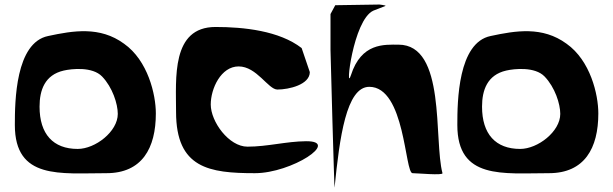

<svg xmlns="http://www.w3.org/2000/svg" viewBox="-20 -764 2705 847"><path d="M499.6 -261.5C499.6 -183.7 400.5 -107 322.7 -107C214.5 -107 154.5 -172.4 154.5 -293.5C154.5 -366.5 177.6 -433.5 261.1 -452.7C296.5 -460.9 387.8 -470.7 430.4 -426.5C476.4 -378.7 499.6 -305.5 499.6 -261.5ZM449.4 0C606.7 0 667.5 -110.3 667.5 -263.5C667.5 -347.2 632.6 -496.9 527.2 -571.2C421 -648.9 303.1 -628.8 192.7 -605.2C48.2 -576 45.5 -316.8 45.5 -212.5C45.5 29.5 246.7 0 449.4 0Z M1310.7 -552C1212 -628.5 1054.7 -645 930.7 -645C735 -645 756.7 -417.9 756.7 -270C756.7 -21.5 903.6 0 1104.7 0C1266.7 0 1484.3 -142.4 1329.7 -141C1242.2 -140.2 1160.1 -117 1071.7 -117C989.7 -117 909.7 -227.2 909.7 -303C909.7 -373.2 954.7 -471 1032.7 -471C1112.7 -471 1163.2 -369 1203.7 -369C1255.1 -369 1346.7 -390.8 1346.7 -446Z M1738 -567C1675.7 -567 1574 -576 1528 -432C1501.5 -348.9 1536.8 -675.8 1627 -717C1632.5 -719.5 1681 -738 1681 -738C1681 -741.1 1654 -744 1654 -744L1459 -741L1438 -702V-543C1438 -527.4 1454.7 76 1456 63C1478 -156 1507.4 -381 1609 -381C1767.9 -381 1765.3 0 1800 0C1819.8 0 1934.9 10.7 1932 0C1892.7 -147.3 1949.2 -567 1738 -567Z M2451.6 -261.5C2451.6 -183.7 2352.5 -107 2274.7 -107C2166.5 -107 2106.5 -172.4 2106.5 -293.5C2106.5 -366.5 2129.6 -433.5 2213.1 -452.7C2248.5 -460.9 2339.8 -470.7 2382.4 -426.5C2428.4 -378.7 2451.6 -305.5 2451.6 -261.5ZM2401.4 0C2558.7 0 2619.5 -110.3 2619.5 -263.5C2619.5 -347.2 2584.6 -496.9 2479.2 -571.2C2373 -648.9 2255.1 -628.8 2144.7 -605.2C2000.2 -576 1997.5 -316.8 1997.5 -212.5C1997.5 29.5 2198.7 0 2401.4 0Z"/></svg>

Font: Rocketfuel
Style: Regular
Weight: 400
Designer: Mew Too
Foundry: Cannot Into Space Fonts.
Version: Version 0.27